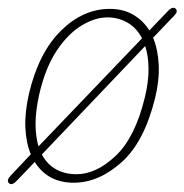

<svg xmlns="http://www.w3.org/2000/svg" viewBox="-33 -455 467 486"><path d="M-10.5 8.5Q-17.5 1.5 -5.5 -11L45 -64.5Q33 -93 31.2 -132Q29.5 -171 40.5 -218.5Q65 -321.5 121 -377Q177 -432.5 245 -432.5Q278.5 -432.5 303.8 -418Q329 -403.5 345 -378L392.5 -427.5Q397.5 -433 403 -434.8Q408.5 -436.5 412 -432.5Q418 -425.5 408.5 -416L354.5 -359.5Q367 -329.5 368.8 -290.5Q370.5 -251.5 359.5 -206.5Q332 -95 274.2 -43.8Q216.5 7.5 153.5 7.5Q88 7.5 55 -45L10 2Q-3 16 -10.5 8.5ZM66.5 -217Q57 -175 57 -142Q57 -109 64.5 -84.5L326.5 -358Q312.5 -385 289.2 -398Q266 -411 239.5 -411Q207 -411 172.8 -390Q138.5 -369 110.2 -326.2Q82 -283.5 66.5 -217ZM160.5 -14Q210.5 -14 259.8 -60.5Q309 -107 333.5 -208Q343.5 -249 343 -281.8Q342.5 -314.5 334.5 -338.5L73 -64Q86.5 -38.5 109.2 -26.2Q132 -14 160.5 -14Z"/></svg>

Font: Fraunces144ptSuperSoftThinItalic
Style: Italic
Weight: 100
Italic angle: -16°
Version: Version 1.000;[0bf87f6ff]